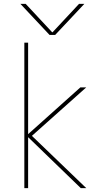

<svg xmlns="http://www.w3.org/2000/svg" viewBox="-20 -970 540 990"><path d="M424.8 0H396.5L125 -262.7V0H105.5V-750H125V-278.3L394.5 -519.5H424.8L144.5 -269.5ZM415 -950.2 264.6 -790H235.4L85 -950.2H112.3L249 -803.7H251L387.7 -950.2Z"/></svg>

Font: Mgen+ 1mn thin
Style: Regular
Weight: 100
Designer: [Source Han Sans]
Ryoko NISHIZUKA  (kana & ideographs); Paul D. Hunt (Latin, Greek & Cyrillic); Wenlong ZHANG  (bopomofo
Version: Version 1.059.20150602